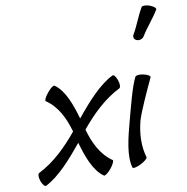

<svg xmlns="http://www.w3.org/2000/svg" viewBox="-105 -1083 1195 1228"><g transform="rotate(-10 492.5 -469.0)"><path d="M95 44C182 1 268 -97 345 -191C372 -97 407 1 471 44C477 48 499 32 519 8C538 -16 549 -40 543 -44C469 -95 430 -177 405 -266C478 -355 563 -438 665 -489C673 -494 674 -517 665 -541C657 -566 643 -582 635 -577C547 -534 461 -437 384 -342C357 -437 322 -534 259 -577C252 -582 231 -566 211 -541C191 -517 180 -494 187 -489C261 -439 300 -356 325 -268C251 -178 167 -95 65 -44C56 -40 56 -16 64 8C73 32 86 48 95 44Z M875 -789C907 -842 952 -890 984 -944C989 -952 973 -966 949 -975C924 -984 900 -984 895 -976C863 -922 845 -865 813 -811C804 -796 811 -779 828 -773C845 -767 866 -774 875 -789ZM778 -543C747 -482 717 -359 692 -267C665 -166 636 -52 659 25C662 33 686 28 714 14C742 0 762 -18 759 -25C737 -99 740 -182 763 -267C780 -321 833 -438 873 -523C877 -532 859 -543 832 -549C806 -555 782 -552 778 -543Z"/></g></svg>

Font: Nupuram Medium Oblique
Style: Regular
Weight: 500
Designer: Santhosh Thottingal (santhosh.thottingal@gmail.com)
Foundry: SMC
Version: Version 1.000